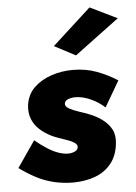

<svg xmlns="http://www.w3.org/2000/svg" viewBox="-55 -778 597 840"><g transform="rotate(-5 244.0 -357.5)"><path d="M78 -178 -1 -63Q33 -38 69.5 -18.5Q106 1 147.5 11Q189 21 236 21Q289 20 331 4Q373 -12 400 -45.5Q427 -79 433 -130Q438 -168 424.5 -194Q411 -220 385.5 -239Q360 -258 329 -270Q309 -278 284 -286Q259 -294 241.5 -304Q224 -314 226 -327Q228 -339 242.5 -344.5Q257 -350 274 -350Q305 -350 340 -334.5Q375 -319 402 -294L468 -407Q426 -434 378 -452Q330 -470 273 -470Q224 -470 179 -455Q134 -440 103 -410.5Q72 -381 65 -334Q61 -299 72 -272Q83 -245 104.5 -225.5Q126 -206 154 -192Q168 -185 187 -178.5Q206 -172 224.5 -165.5Q243 -159 255 -150.5Q267 -142 265 -131Q264 -122 257 -117Q250 -112 240.5 -109.5Q231 -107 222 -107Q203 -107 180.5 -114.5Q158 -122 132.5 -138Q107 -154 78 -178ZM489 -678 370 -736 200 -581 293 -532Z"/></g></svg>

Font: Jost ExtraBold
Style: Italic
Weight: 800
Italic angle: -5°
Version: Version 3.710